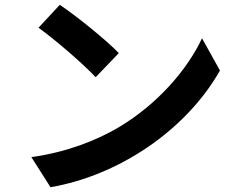

<svg xmlns="http://www.w3.org/2000/svg" viewBox="-20 -747 996 803"><path d="M230.1 -726.9 141 -631C209.9 -582 329.9 -478 380 -424L476.9 -524.9C421.9 -582 297.2 -681.8 230.1 -726.9ZM111.2 -89.8 191.1 35.9C474.1 -12.1 757.8 -201 899.9 -452.1L824.9 -587C764.9 -458.1 639.9 -311.8 476.9 -214.8C383.9 -159.8 260.3 -110.8 111.2 -89.8Z"/></svg>

Font: Karasuma Gothic
Style: Bold
Weight: 700
Designer: Rasmus Andersson / Ryoko Nishizuka
Foundry: Genbu
Version: Version 1.00